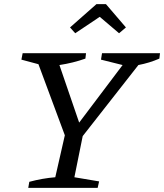

<svg xmlns="http://www.w3.org/2000/svg" viewBox="-20 -904 790 924"><path d="M116 0 121 -29Q184 -46 246 -51L292 -253L165 -595L83 -617L89 -648H394L391 -622Q332 -601 266 -591L361 -314L570 -591L466 -617L471 -648H750L747 -622Q699 -601 646 -591L378 -249L338 -51L457 -31L450 0ZM490 -884 586 -772 553 -744 460 -823 342 -744 317 -772 444 -884Z"/></svg>

Font: Piazzolla SC
Style: Italic
Weight: 400
Italic angle: -11.3°
Designer: Juan Pablo del Peral
Foundry: Huerta Tipografica
Version: Version 1.330